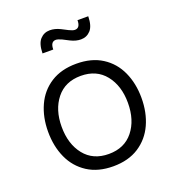

<svg xmlns="http://www.w3.org/2000/svg" viewBox="-142 -894 938 1024"><g transform="rotate(-20 326.5 -382.0)"><path d="M62 0ZM62 -275Q62 -357 92 -423Q122 -489 181.5 -527Q241 -565 327 -565Q413 -565 472.5 -527Q532 -489 562 -423Q592 -357 592 -275Q592 -192 562 -126Q532 -60 472.5 -21.5Q413 17 327 17Q241 17 181.5 -21.5Q122 -60 92 -126Q62 -192 62 -275ZM515 -275Q515 -372 465.5 -434Q416 -496 327 -496Q238 -496 188.5 -434Q139 -372 139 -275Q139 -177 188.5 -115Q238 -53 327 -53Q416 -53 465.5 -115Q515 -177 515 -275ZM255 -781Q284 -781 314 -766L351 -747Q371 -737 383 -737Q413 -737 413 -781H474Q473 -726 451 -702Q429 -678 396 -678Q368 -678 338 -693L301 -712Q279 -722 268 -722Q238 -722 238 -678H177Q178 -733 200 -757Q222 -781 255 -781Z"/></g></svg>

Font: Biryani Light
Style: Regular
Weight: 300
Designer: Dan Reynolds and Mathieu Réguer
Foundry: Dan Reynolds and Mathieu Réguer
Version: Version 1.004; ttfautohint (v1.1) -l 5 -r 5 -G 72 -x 0 -D la